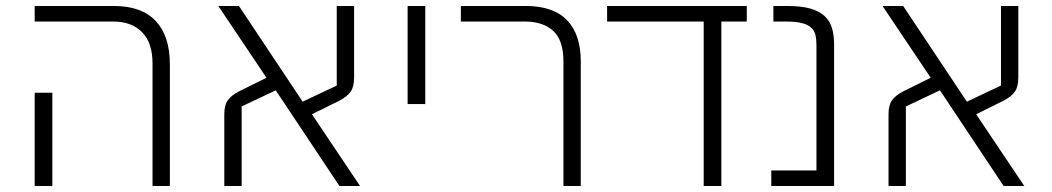

<svg xmlns="http://www.w3.org/2000/svg" viewBox="-20 -622 3518 642"><path d="M490 -410Q490 -479 455 -514.5Q420 -550 358 -550H96V-602H361Q454 -602 501 -551.5Q548 -501 548 -407V0H490ZM96 -312H155V0H96Z M730 -240Q730 -270 741.5 -286.5Q753 -303 780 -317L871 -362L710 -602H779L992 -282L1106 -336V-602H1164V-362Q1164 -332 1152.5 -315.5Q1141 -299 1114 -285L1023 -240L1184 0H1115L902 -320L788 -266V0H730Z M1343 -602H1402V-274H1343Z M1864 -416Q1864 -488 1829.5 -519Q1795 -550 1735 -550H1521V-602H1738Q1830 -602 1876 -554.5Q1922 -507 1922 -416V0H1864Z M2333 -550H2010V-602H2477V-550H2392V0H2333Z M2559 -52H2710V-471Q2710 -489 2707 -503.5Q2704 -518 2693.5 -528.5Q2683 -539 2662.5 -544.5Q2642 -550 2608 -550H2566V-602H2613Q2659 -602 2689 -593.5Q2719 -585 2737 -568.5Q2755 -552 2762 -528Q2769 -504 2769 -473V0H2559Z M2951 -240Q2951 -270 2962.5 -286.5Q2974 -303 3001 -317L3092 -362L2931 -602H3000L3213 -282L3327 -336V-602H3385V-362Q3385 -332 3373.5 -315.5Q3362 -299 3335 -285L3244 -240L3405 0H3336L3123 -320L3009 -266V0H2951Z"/></svg>

Font: IBM Plex Sans Hebrew Light
Style: Regular
Weight: 300
Designer: Mike Abbink, Paul van der Laan, Pieter van Rosmalen, Yanek Iontef
Foundry: Bold Monday
Version: Version 1.2